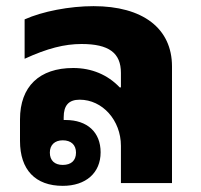

<svg xmlns="http://www.w3.org/2000/svg" viewBox="-20 -595 654 624"><path d="M184 9C259 9 307 -33 307 -100C307 -165 264 -205 193 -205H187V-214C187 -252 203 -271 239 -271C313 -271 373 -204 373 -121V0H539V-379C539 -503 444 -575 284 -575C206 -575 118 -558 60 -532V-404C134 -438 190 -452 245 -452C334 -452 373 -423 373 -358V-311H369C330 -352 278 -374 218 -374C108 -374 45 -314 45 -207V-137C45 -43 95 9 184 9ZM184 -59C158 -59 142 -73 142 -99C142 -124 158 -139 184 -139C211 -139 227 -124 227 -99C227 -73 211 -59 184 -59Z"/></svg>

Font: Noto Sans Thai Looped ExtraBold
Style: Regular
Weight: 800
Designer: Cadson Demak Team
Foundry: Cadson Demak Co., Ltd.
Version: Version 1.001